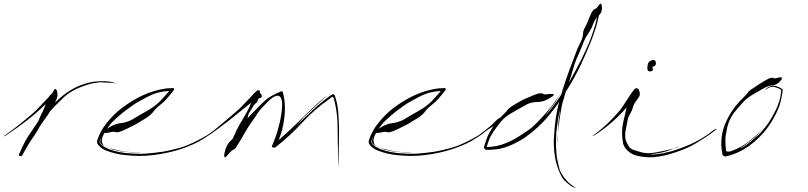

<svg xmlns="http://www.w3.org/2000/svg" viewBox="-62 -910 4550 1081"><path d="M237.3 -393.6Q245.1 -412.1 250 -409.2Q254.9 -407.2 257.8 -400.4Q264.6 -377.9 259.8 -361.3Q254.9 -344.7 246.1 -331.1Q280.3 -364.3 310.5 -385.7Q340.8 -407.2 376 -423.8Q400.4 -434.6 433.6 -443.4Q466.8 -453.1 525.4 -453.1Q554.7 -452.1 575.2 -446.3Q594.7 -439.5 594.7 -440.4Q594.7 -439.5 579.1 -442.4Q562.5 -444.3 526.4 -445.3Q515.6 -447.3 497.1 -446.3Q479.5 -444.3 457 -440.4Q416 -430.7 368.2 -409.2Q319.3 -386.7 282.2 -347.7Q264.6 -331.1 249 -314.5Q233.4 -298.8 219.7 -283.2Q210.9 -266.6 195.3 -246.1Q180.7 -224.6 169.9 -210Q159.2 -194.3 150.4 -177.7Q141.6 -161.1 130.9 -146.5Q112.3 -120.1 95.7 -92.8Q80.1 -66.4 64.5 -38.1Q61.5 -31.2 54.7 -31.2Q52.7 -31.2 49.8 -31.2Q43.9 -33.2 43.9 -38.1Q43.9 -42 47.9 -46.9Q62.5 -82 80.1 -115.2Q98.6 -148.4 121.1 -178.7Q127.9 -188.5 137.7 -204.1Q147.5 -219.7 154.3 -228.5Q156.2 -234.4 159.2 -241.2Q161.1 -247.1 164.1 -252.9Q172.9 -270.5 180.7 -287.1Q188.5 -303.7 194.3 -321.3Q199.2 -333 203.1 -344.7Q207 -356.4 213.9 -366.2Q219.7 -375 225.6 -378.9Q232.4 -383.8 237.3 -393.6Q237.3 -393.6 241.2 -374Q245.1 -354.5 248 -340.8Q248 -340.8 237.3 -393.6ZM193.4 -322.3Q145.5 -275.4 88.9 -231.4Q31.2 -186.5 -24.4 -150.4Q-32.2 -144.5 -40 -142.6Q-41 -141.6 -41 -141.6Q-42 -141.6 -42 -142.6Q-42 -143.6 -25.4 -154.3Q11.7 -180.7 46.9 -209Q83 -237.3 114.3 -264.6Q138.7 -284.2 173.8 -323.2Q209 -362.3 233.4 -381.8Q234.4 -382.8 235.4 -382.8Q237.3 -382.8 237.3 -381.8Q237.3 -377.9 223.6 -359.4Q203.1 -332 193.4 -322.3Z M552.7 -164.1Q523.4 -158.2 523.4 -164.1Q523.4 -168.9 529.3 -175.8Q571.3 -210 612.3 -215.8Q654.3 -220.7 684.6 -238.3Q725.6 -263.7 766.6 -286.1Q807.6 -309.6 836.9 -337.9Q848.6 -350.6 861.3 -364.3Q873 -377.9 884.8 -390.6Q888.7 -395.5 889.6 -396.5Q889.6 -397.5 884.8 -397.5Q839.8 -394.5 803.7 -380.9Q768.6 -367.2 705.1 -330.1Q681.6 -315.4 660.2 -298.8Q637.7 -283.2 616.2 -264.6Q598.6 -250 582 -234.4Q565.4 -219.7 550.8 -199.2Q547.9 -194.3 536.1 -177.7Q524.4 -162.1 516.6 -142.6Q512.7 -131.8 511.7 -122.1Q510.7 -111.3 514.6 -102.5Q518.6 -90.8 532.2 -83Q545.9 -74.2 573.2 -71.3Q632.8 -53.7 681.6 -53.7Q730.5 -52.7 730.5 -52.7Q730.5 -51.8 705.1 -51.8Q680.7 -51.8 649.4 -54.7Q631.8 -55.7 615.2 -58.6Q598.6 -61.5 584 -65.4Q545.9 -74.2 522.5 -88.9Q499 -102.5 502 -114.3Q505.9 -127.9 507.8 -134.8Q509.8 -140.6 509.8 -140.6Q509.8 -140.6 507.8 -136.7Q505.9 -131.8 499 -114.3Q497.1 -96.7 536.1 -77.1Q574.2 -57.6 642.6 -48.8Q712.9 -42 755.9 -44.9Q797.9 -47.9 854.5 -55.7Q892.6 -62.5 941.4 -75.2Q990.2 -86.9 1067.4 -127.9Q1105.5 -148.4 1130.9 -166Q1156.2 -182.6 1156.2 -182.6Q1156.2 -182.6 1137.7 -167Q1120.1 -150.4 1072.3 -122.1Q1045.9 -104.5 985.4 -81.1Q924.8 -57.6 847.7 -43.9Q805.7 -36.1 761.7 -33.2Q742.2 -32.2 721.7 -32.2Q698.2 -32.2 674.8 -34.2Q644.5 -36.1 617.2 -40Q588.9 -44.9 563.5 -52.7Q550.8 -56.6 538.1 -61.5Q525.4 -66.4 513.7 -73.2Q503.9 -79.1 492.2 -92.8Q484.4 -101.6 484.4 -111.3Q484.4 -118.2 487.3 -125Q503.9 -173.8 535.2 -212.9Q565.4 -252 604.5 -286.1Q644.5 -319.3 689.5 -345.7Q733.4 -372.1 782.2 -389.6Q806.6 -398.4 832 -404.3Q857.4 -410.2 883.8 -413.1Q889.6 -413.1 895.5 -413.1Q901.4 -414.1 907.2 -414.1Q908.2 -414.1 910.2 -414.1Q917 -415 918 -410.2Q918.9 -403.3 914.1 -399.4Q904.3 -386.7 894.5 -375Q884.8 -362.3 874 -350.6Q856.4 -332 834 -314.5Q811.5 -296.9 797.9 -276.4Q785.2 -261.7 764.6 -248Q743.2 -235.4 704.1 -210.9Q635.7 -175.8 617.2 -169.9Q598.6 -163.1 590.8 -166Q585.9 -167 579.1 -168Q573.2 -168.9 552.7 -164.1Q552.7 -164.1 573.2 -181.6Q594.7 -199.2 608.4 -211.9Q608.4 -211.9 552.7 -164.1Z M1379.9 -357.4Q1374 -351.6 1359.4 -338.9Q1344.7 -326.2 1339.8 -322.3Q1280.3 -273.4 1219.7 -225.6Q1158.2 -178.7 1120.1 -152.3Q1111.3 -146.5 1100.6 -142.6Q1098.6 -142.6 1098.6 -142.6Q1097.7 -142.6 1097.7 -142.6Q1098.6 -144.5 1117.2 -157.2Q1141.6 -173.8 1183.6 -210Q1225.6 -246.1 1262.7 -277.3Q1270.5 -283.2 1285.2 -296.9Q1298.8 -310.5 1315.4 -328.1Q1338.9 -352.5 1361.3 -376Q1382.8 -399.4 1387.7 -401.4Q1390.6 -401.4 1392.6 -401.4Q1401.4 -402.3 1401.4 -395.5Q1401.4 -392.6 1399.4 -386.7Q1391.6 -369.1 1379.9 -357.4ZM1224.6 -43Q1207 -20.5 1203.1 -24.4Q1200.2 -27.3 1200.2 -33.2Q1200.2 -35.2 1200.2 -37.1Q1207 -89.8 1238.3 -119.1Q1269.5 -147.5 1286.1 -177.7Q1308.6 -219.7 1340.8 -253.9Q1374 -288.1 1401.4 -316.4Q1434.6 -348.6 1446.3 -357.4Q1459 -366.2 1497.1 -385.7Q1503.9 -387.7 1509.8 -390.6Q1516.6 -393.6 1522.5 -396.5Q1533.2 -391.6 1530.3 -392.6Q1527.3 -393.6 1530.3 -392.6Q1533.2 -378.9 1536.1 -366.2Q1539.1 -352.5 1540 -339.8Q1543 -317.4 1542 -291Q1542 -264.6 1536.1 -227.5Q1532.2 -203.1 1526.4 -178.7Q1519.5 -154.3 1510.7 -130.9Q1510.7 -127.9 1509.8 -126Q1508.8 -123 1507.8 -121.1Q1503.9 -111.3 1505.9 -117.2Q1508.8 -123 1519.5 -132.8Q1551.8 -159.2 1582 -189.5Q1611.3 -218.8 1642.6 -248Q1645.5 -251 1662.1 -267.6Q1679.7 -284.2 1701.2 -304.7Q1726.6 -329.1 1751 -349.6Q1774.4 -370.1 1778.3 -367.2Q1776.4 -369.1 1753.9 -348.6Q1730.5 -328.1 1706.1 -304.7Q1685.5 -285.2 1668.9 -269.5Q1651.4 -252.9 1648.4 -250Q1645.5 -247.1 1611.3 -209Q1576.2 -171.9 1573.2 -172.9Q1574.2 -171.9 1593.8 -190.4Q1612.3 -209 1613.3 -210Q1659.2 -252.9 1705.1 -295.9Q1751 -338.9 1802.7 -375Q1808.6 -375 1807.6 -378.9Q1805.7 -381.8 1821.3 -377Q1836.9 -333 1841.8 -286.1Q1845.7 -239.3 1846.7 -192.4Q1846.7 -189.5 1846.7 -183.6Q1846.7 -173.8 1846.7 -155.3Q1846.7 -125 1845.7 -89.8Q1844.7 -45.9 1843.8 -7.8Q1842.8 29.3 1841.8 29.3Q1841.8 29.3 1841.8 13.7Q1841.8 -2 1840.8 -22.5Q1840.8 -47.9 1840.8 -73.2Q1839.8 -97.7 1839.8 -101.6Q1839.8 -162.1 1837.9 -224.6Q1835 -286.1 1820.3 -344.7Q1818.4 -352.5 1815.4 -359.4Q1812.5 -367.2 1810.5 -365.2Q1806.6 -362.3 1801.8 -360.4Q1796.9 -357.4 1794.9 -354.5Q1710 -295.9 1639.6 -219.7Q1569.3 -143.6 1488.3 -80.1Q1485.4 -77.1 1474.6 -80.1Q1463.9 -83 1471.7 -93.8Q1475.6 -103.5 1479.5 -113.3Q1483.4 -123 1487.3 -133.8Q1494.1 -151.4 1501 -174.8Q1507.8 -198.2 1513.7 -223.6Q1524.4 -270.5 1526.4 -313.5Q1528.3 -356.4 1511.7 -368.2Q1501 -376 1479.5 -364.3Q1459 -353.5 1425.8 -316.4Q1403.3 -294.9 1387.7 -271.5Q1373 -247.1 1354.5 -222.7Q1334 -194.3 1317.4 -164.1Q1300.8 -133.8 1282.2 -104.5Q1276.4 -94.7 1269.5 -84Q1262.7 -72.3 1252 -67.4Q1243.2 -63.5 1237.3 -56.6Q1230.5 -49.8 1224.6 -43Q1224.6 -43 1229.5 -69.3Q1234.4 -95.7 1237.3 -113.3Q1237.3 -113.3 1224.6 -43ZM1385.7 -389.6Q1388.7 -393.6 1391.6 -393.6Q1393.6 -393.6 1395.5 -392.6Q1400.4 -389.6 1403.3 -386.7Q1412.1 -374 1412.1 -367.2Q1412.1 -361.3 1405.3 -359.4Q1390.6 -355.5 1389.6 -346.7Q1387.7 -335.9 1378.9 -329.1Q1370.1 -323.2 1365.2 -314.5Q1360.4 -306.6 1356.4 -299.8Q1353.5 -292 1347.7 -285.2Q1335.9 -270.5 1333 -250Q1329.1 -230.5 1317.4 -215.8Q1313.5 -210.9 1310.5 -206.1Q1306.6 -202.1 1303.7 -196.3Q1298.8 -188.5 1282.2 -153.3Q1264.6 -117.2 1265.6 -117.2Q1267.6 -117.2 1278.3 -147.5Q1289.1 -178.7 1290 -183.6Q1278.3 -168 1270.5 -149.4Q1262.7 -129.9 1253.9 -112.3Q1248 -101.6 1241.2 -89.8Q1234.4 -79.1 1227.5 -67.4Q1223.6 -60.5 1219.7 -53.7Q1215.8 -45.9 1211.9 -39.1Q1210.9 -38.1 1206.1 -32.2Q1201.2 -27.3 1201.2 -25.4Q1203.1 -38.1 1209 -49.8Q1214.8 -61.5 1220.7 -73.2Q1231.4 -93.8 1241.2 -114.3Q1251 -134.8 1260.7 -156.2Q1278.3 -197.3 1302.7 -235.4Q1326.2 -273.4 1345.7 -314.5Q1348.6 -321.3 1349.6 -327.1Q1349.6 -332 1350.6 -339.8Q1350.6 -344.7 1354.5 -350.6Q1357.4 -355.5 1359.4 -361.3Q1366.2 -391.6 1372.1 -385.7Q1377.9 -379.9 1385.7 -389.6Q1385.7 -389.6 1392.6 -378.9Q1399.4 -369.1 1403.3 -362.3Q1403.3 -362.3 1385.7 -389.6Z M2082 -164.1Q2052.7 -158.2 2052.7 -164.1Q2052.7 -168.9 2058.6 -175.8Q2100.6 -210 2141.6 -215.8Q2183.6 -220.7 2213.9 -238.3Q2254.9 -263.7 2295.9 -286.1Q2336.9 -309.6 2366.2 -337.9Q2377.9 -350.6 2390.6 -364.3Q2402.3 -377.9 2414.1 -390.6Q2418 -395.5 2418.9 -396.5Q2418.9 -397.5 2414.1 -397.5Q2369.1 -394.5 2333 -380.9Q2297.9 -367.2 2234.4 -330.1Q2210.9 -315.4 2189.5 -298.8Q2167 -283.2 2145.5 -264.6Q2127.9 -250 2111.3 -234.4Q2094.7 -219.7 2080.1 -199.2Q2077.1 -194.3 2065.4 -177.7Q2053.7 -162.1 2045.9 -142.6Q2042 -131.8 2041 -122.1Q2040 -111.3 2043.9 -102.5Q2047.9 -90.8 2061.5 -83Q2075.2 -74.2 2102.5 -71.3Q2162.1 -53.7 2210.9 -53.7Q2259.8 -52.7 2259.8 -52.7Q2259.8 -51.8 2234.4 -51.8Q2210 -51.8 2178.7 -54.7Q2161.1 -55.7 2144.5 -58.6Q2127.9 -61.5 2113.3 -65.4Q2075.2 -74.2 2051.8 -88.9Q2028.3 -102.5 2031.2 -114.3Q2035.2 -127.9 2037.1 -134.8Q2039.1 -140.6 2039.1 -140.6Q2039.1 -140.6 2037.1 -136.7Q2035.2 -131.8 2028.3 -114.3Q2026.4 -96.7 2065.4 -77.1Q2103.5 -57.6 2171.9 -48.8Q2242.2 -42 2285.2 -44.9Q2327.1 -47.9 2383.8 -55.7Q2421.9 -62.5 2470.7 -75.2Q2519.5 -86.9 2596.7 -127.9Q2634.8 -148.4 2660.2 -166Q2685.5 -182.6 2685.5 -182.6Q2685.5 -182.6 2667 -167Q2649.4 -150.4 2601.6 -122.1Q2575.2 -104.5 2514.6 -81.1Q2454.1 -57.6 2377 -43.9Q2335 -36.1 2291 -33.2Q2271.5 -32.2 2251 -32.2Q2227.5 -32.2 2204.1 -34.2Q2173.8 -36.1 2146.5 -40Q2118.2 -44.9 2092.8 -52.7Q2080.1 -56.6 2067.4 -61.5Q2054.7 -66.4 2043 -73.2Q2033.2 -79.1 2021.5 -92.8Q2013.7 -101.6 2013.7 -111.3Q2013.7 -118.2 2016.6 -125Q2033.2 -173.8 2064.5 -212.9Q2094.7 -252 2133.8 -286.1Q2173.8 -319.3 2218.8 -345.7Q2262.7 -372.1 2311.5 -389.6Q2335.9 -398.4 2361.3 -404.3Q2386.7 -410.2 2413.1 -413.1Q2418.9 -413.1 2424.8 -413.1Q2430.7 -414.1 2436.5 -414.1Q2437.5 -414.1 2439.5 -414.1Q2446.3 -415 2447.3 -410.2Q2448.2 -403.3 2443.4 -399.4Q2433.6 -386.7 2423.8 -375Q2414.1 -362.3 2403.3 -350.6Q2385.7 -332 2363.3 -314.5Q2340.8 -296.9 2327.1 -276.4Q2314.5 -261.7 2293.9 -248Q2272.5 -235.4 2233.4 -210.9Q2165 -175.8 2146.5 -169.9Q2127.9 -163.1 2120.1 -166Q2115.2 -167 2108.4 -168Q2102.5 -168.9 2082 -164.1Q2082 -164.1 2102.5 -181.6Q2124 -199.2 2137.7 -211.9Q2137.7 -211.9 2082 -164.1Z M3027.3 -380.9Q3056.6 -382.8 3055.7 -377.9Q3055.7 -372.1 3047.9 -367.2Q3006.8 -336.9 2966.8 -335.9Q2927.7 -335.9 2898.4 -319.3Q2860.4 -296.9 2821.3 -275.4Q2782.2 -253.9 2757.8 -224.6Q2731.4 -189.5 2722.7 -178.7Q2714.8 -168 2695.3 -132.8Q2689.5 -118.2 2685.5 -105.5Q2680.7 -91.8 2676.8 -77.1Q2670.9 -85 2678.7 -83Q2686.5 -81.1 2689.5 -83Q2709 -83 2733.4 -87.9Q2757.8 -92.8 2790 -105.5Q2813.5 -115.2 2835.9 -127.9Q2858.4 -140.6 2879.9 -155.3Q2899.4 -168 2916 -179.7Q2933.6 -191.4 2950.2 -209Q2963.9 -220.7 3001 -261.7Q3038.1 -301.8 3072.3 -351.6Q3106.4 -399.4 3128.9 -440.4Q3152.3 -480.5 3152.3 -480.5Q3153.3 -480.5 3137.7 -455.1Q3123 -429.7 3105.5 -401.4Q3090.8 -377.9 3079.1 -359.4Q3067.4 -339.8 3065.4 -335.9Q3063.5 -334 3033.2 -293Q3003.9 -252.9 3002.9 -253.9Q3001 -254.9 3008.8 -259.8Q3015.6 -265.6 3040 -295.9Q3052.7 -312.5 3072.3 -338.9Q3090.8 -365.2 3117.2 -405.3Q3151.4 -460.9 3181.6 -518.6Q3212.9 -576.2 3239.3 -634.8Q3253.9 -666 3265.6 -698.2Q3277.3 -730.5 3287.1 -762.7Q3288.1 -765.6 3292 -780.3Q3294.9 -795.9 3299.8 -814.5Q3305.7 -836.9 3311.5 -856.4Q3316.4 -877 3317.4 -877Q3317.4 -877 3315.4 -854.5Q3313.5 -832 3299.8 -780.3Q3296.9 -764.6 3288.1 -740.2Q3280.3 -715.8 3268.6 -685.5Q3247.1 -628.9 3214.8 -559.6Q3182.6 -490.2 3143.6 -425.8Q3085.9 -329.1 3028.3 -259.8Q2970.7 -189.5 2889.6 -132.8Q2848.6 -106.4 2802.7 -87.9Q2755.9 -68.4 2706.1 -67.4Q2701.2 -66.4 2696.3 -66.4Q2692.4 -66.4 2688.5 -66.4Q2678.7 -67.4 2669.9 -67.4Q2661.1 -81.1 2661.1 -80.1Q2661.1 -80.1 2662.1 -79.1Q2665 -75.2 2662.1 -79.1Q2666 -93.8 2670.9 -108.4Q2675.8 -124 2681.6 -138.7Q2691.4 -161.1 2705.1 -182.6Q2717.8 -203.1 2732.4 -222.7Q2748 -242.2 2766.6 -259.8Q2784.2 -277.3 2791 -285.2Q2801.8 -300.8 2822.3 -313.5Q2841.8 -326.2 2880.9 -347.7Q2948.2 -377.9 2966.8 -382.8Q2984.4 -386.7 2991.2 -383.8Q2996.1 -380.9 3002 -378.9Q3008.8 -377 3027.3 -380.9Q3027.3 -380.9 3006.8 -365.2Q2985.4 -350.6 2971.7 -339.8Q2971.7 -339.8 3027.3 -380.9ZM2754.9 -224.6Q2742.2 -213.9 2726.6 -205.1Q2710.9 -197.3 2696.3 -187.5Q2680.7 -176.8 2665 -166Q2649.4 -155.3 2633.8 -144.5Q2629.9 -141.6 2625 -140.6Q2623 -140.6 2623 -140.6Q2623 -141.6 2631.8 -147.5Q2650.4 -161.1 2668.9 -175.8Q2687.5 -190.4 2705.1 -205.1Q2711.9 -210.9 2730.5 -230.5Q2747.1 -247.1 2756.8 -247.1Q2757.8 -247.1 2758.8 -247.1Q2765.6 -245.1 2766.6 -241.2Q2766.6 -239.3 2765.6 -236.3Q2761.7 -228.5 2754.9 -224.6ZM3305.7 -876Q3315.4 -889.6 3319.3 -889.6Q3320.3 -889.6 3321.3 -888.7Q3326.2 -884.8 3326.2 -877.9Q3327.1 -872.1 3327.1 -865.2Q3327.1 -838.9 3310.5 -824.2Q3289.1 -805.7 3278.3 -776.4Q3271.5 -754.9 3258.8 -735.4Q3246.1 -715.8 3234.4 -696.3Q3226.6 -680.7 3220.7 -665Q3214.8 -648.4 3208 -632.8Q3195.3 -604.5 3183.6 -577.1Q3171.9 -549.8 3164.1 -519.5Q3151.4 -474.6 3135.7 -430.7Q3120.1 -385.7 3108.4 -340.8Q3102.5 -328.1 3095.7 -284.2Q3087.9 -239.3 3083 -195.3Q3078.1 -159.2 3076.2 -132.8Q3074.2 -105.5 3077.1 -105.5Q3076.2 -105.5 3077.1 -119.1Q3077.1 -133.8 3078.1 -152.3Q3079.1 -174.8 3081.1 -196.3Q3082 -218.8 3082 -221.7Q3082 -224.6 3086.9 -259.8Q3091.8 -294.9 3091.8 -294.9Q3092.8 -294.9 3090.8 -289.1Q3087.9 -283.2 3083 -256.8Q3081.1 -242.2 3077.1 -219.7Q3074.2 -197.3 3070.3 -164.1Q3067.4 -117.2 3068.4 -88.9Q3069.3 -61.5 3073.2 -23.4Q3079.1 1 3085.9 34.2Q3092.8 67.4 3131.8 110.4Q3151.4 129.9 3168.9 140.6Q3185.5 151.4 3185.5 151.4Q3186.5 150.4 3170.9 145.5Q3155.3 141.6 3127 116.2Q3107.4 103.5 3089.8 63.5Q3071.3 23.4 3062.5 -27.3Q3057.6 -55.7 3056.6 -85Q3055.7 -94.7 3055.7 -104.5Q3055.7 -124 3057.6 -142.6Q3061.5 -221.7 3074.2 -284.2Q3086.9 -345.7 3107.4 -410.2Q3125 -465.8 3145.5 -520.5Q3165 -574.2 3186.5 -628.9Q3194.3 -648.4 3207 -672.9Q3219.7 -697.3 3220.7 -719.7Q3220.7 -737.3 3231.4 -754.9Q3241.2 -773.4 3247.1 -789.1Q3265.6 -835.9 3273.4 -846.7Q3281.2 -857.4 3286.1 -858.4Q3289.1 -860.4 3293.9 -862.3Q3297.9 -864.3 3305.7 -876Q3305.7 -876 3306.6 -856.4Q3307.6 -835.9 3308.6 -823.2Q3308.6 -823.2 3305.7 -876Z M3585.9 -549.8Q3588.9 -564.5 3608.4 -571.3Q3613.3 -572.3 3617.2 -572.3Q3628.9 -572.3 3630.9 -555.7Q3630.9 -553.7 3630.9 -552.7Q3630.9 -540 3620.1 -537.1Q3607.4 -534.2 3613.3 -523.4Q3614.3 -520.5 3613.3 -515.6Q3612.3 -509.8 3604.5 -508.8Q3600.6 -507.8 3597.7 -507.8Q3584 -507.8 3583 -521.5Q3583 -524.4 3583 -528.3Q3583 -540 3585.9 -549.8ZM3516.6 -368.2Q3473.6 -308.6 3416 -252Q3357.4 -195.3 3293 -153.3Q3284.2 -147.5 3275.4 -143.6Q3273.4 -143.6 3273.4 -143.6Q3272.5 -144.5 3291 -157.2Q3320.3 -178.7 3355.5 -211.9Q3390.6 -245.1 3419.9 -279.3Q3425.8 -285.2 3436.5 -299.8Q3447.3 -315.4 3459 -334Q3476.6 -360.4 3493.2 -385.7Q3509.8 -410.2 3515.6 -412.1Q3518.6 -413.1 3520.5 -413.1Q3530.3 -413.1 3531.2 -404.3Q3531.2 -402.3 3530.3 -398.4Q3526.4 -380.9 3516.6 -368.2ZM3513.7 -401.4Q3519.5 -412.1 3524.4 -412.1Q3525.4 -412.1 3526.4 -412.1Q3532.2 -410.2 3535.2 -404.3Q3545.9 -378.9 3535.2 -363.3Q3525.4 -348.6 3511.7 -330.1Q3504.9 -319.3 3501 -304.7Q3498 -291 3491.2 -279.3Q3485.4 -267.6 3478.5 -255.9Q3472.7 -243.2 3470.7 -229.5Q3466.8 -205.1 3464.8 -198.2Q3462.9 -190.4 3459 -168.9Q3456.1 -146.5 3460 -126Q3464.8 -105.5 3483.4 -79.1Q3491.2 -71.3 3503.9 -66.4Q3515.6 -62.5 3529.3 -58.6Q3541 -54.7 3551.8 -51.8Q3562.5 -48.8 3576.2 -48.8Q3585 -45.9 3610.4 -48.8Q3635.7 -51.8 3665 -58.6Q3700.2 -65.4 3729.5 -74.2Q3758.8 -82 3757.8 -84Q3755.9 -85.9 3712.9 -66.4Q3669.9 -47.9 3595.7 -41Q3611.3 -39.1 3639.6 -42Q3667 -44.9 3718.8 -58.6Q3752 -68.4 3785.2 -81.1Q3818.4 -93.8 3851.6 -110.4Q3869.1 -119.1 3885.7 -128.9Q3901.4 -139.6 3918 -149.4Q3925.8 -154.3 3945.3 -169.9Q3964.8 -185.5 3973.6 -183.6Q3973.6 -183.6 3962.9 -174.8Q3951.2 -166 3926.8 -148.4Q3905.3 -132.8 3856.4 -103.5Q3808.6 -74.2 3739.3 -51.8Q3682.6 -32.2 3630.9 -26.4Q3614.3 -24.4 3597.7 -24.4Q3560.5 -24.4 3520.5 -34.2Q3492.2 -41 3469.7 -63.5Q3446.3 -85.9 3444.3 -114.3Q3440.4 -137.7 3440.4 -161.1Q3440.4 -192.4 3447.3 -223.6Q3459 -278.3 3471.7 -330.1Q3482.4 -372.1 3488.3 -378.9Q3494.1 -385.7 3500 -387.7Q3502.9 -387.7 3505.9 -390.6Q3508.8 -392.6 3513.7 -401.4Q3513.7 -401.4 3519.5 -383.8Q3525.4 -367.2 3529.3 -355.5Q3529.3 -355.5 3513.7 -401.4Z M4318.4 -472.7Q4328.1 -474.6 4334 -474.6Q4339.8 -474.6 4340.8 -471.7Q4340.8 -465.8 4336.9 -460.9Q4316.4 -432.6 4289.1 -429.7Q4260.7 -426.8 4234.4 -411.1Q4207 -395.5 4176.8 -377.9Q4145.5 -359.4 4124 -336.9Q4101.6 -311.5 4094.7 -303.7Q4087.9 -295.9 4068.4 -272.5Q4050.8 -247.1 4041 -220.7Q4031.2 -195.3 4023.4 -144.5Q4021.5 -124 4022.5 -103.5Q4023.4 -83 4025.4 -62.5Q4026.4 -57.6 4035.2 -56.6Q4043.9 -55.7 4052.7 -58.6Q4065.4 -61.5 4102.5 -80.1Q4138.7 -98.6 4171.9 -127.9Q4206.1 -155.3 4227.5 -182.6Q4248 -210 4249 -210Q4249 -210 4226.6 -180.7Q4204.1 -150.4 4180.7 -130.9Q4136.7 -94.7 4119.1 -84Q4101.6 -74.2 4102.5 -73.2Q4100.6 -75.2 4108.4 -76.2Q4115.2 -77.1 4139.6 -93.8Q4152.3 -102.5 4170.9 -118.2Q4189.5 -133.8 4215.8 -157.2Q4249 -195.3 4265.6 -219.7Q4282.2 -245.1 4300.8 -281.2Q4307.6 -293 4313.5 -307.6Q4319.3 -321.3 4325.2 -338.9Q4330.1 -355.5 4333 -372.1Q4335 -388.7 4336.9 -405.3Q4334 -403.3 4327.1 -409.2Q4320.3 -414.1 4313.5 -415Q4285.2 -427.7 4264.6 -415Q4245.1 -402.3 4245.1 -405.3Q4245.1 -405.3 4249 -408.2Q4252 -411.1 4258.8 -416Q4265.6 -420.9 4280.3 -425.8Q4294.9 -430.7 4315.4 -421.9Q4321.3 -419.9 4328.1 -417Q4334 -414.1 4339.8 -410.2Q4341.8 -409.2 4341.8 -410.2Q4341.8 -411.1 4344.7 -405.3Q4342.8 -382.8 4337.9 -360.4Q4334 -338.9 4327.1 -316.4Q4313.5 -279.3 4291 -240.2Q4268.6 -200.2 4240.2 -167Q4212.9 -134.8 4183.6 -110.4Q4154.3 -85.9 4123 -67.4Q4107.4 -58.6 4091.8 -51.8Q4075.2 -43.9 4058.6 -39.1Q4048.8 -35.2 4039.1 -33.2Q4029.3 -31.2 4019.5 -28.3Q4014.6 -31.2 4020.5 -28.3Q4021.5 -27.3 4021.5 -27.3Q4021.5 -27.3 4005.9 -37.1Q4004.9 -44.9 4003.9 -52.7Q4002 -61.5 4001 -69.3Q3999 -86.9 3999 -103.5Q3999 -161.1 4021.5 -214.8Q4051.8 -286.1 4101.6 -338.9Q4114.3 -352.5 4127.9 -365.2Q4141.6 -378.9 4146.5 -385.7Q4153.3 -397.5 4168.9 -407.2Q4183.6 -417 4210.9 -435.5Q4257.8 -464.8 4271.5 -469.7Q4285.2 -473.6 4291 -471.7Q4293.9 -469.7 4299.8 -468.8Q4304.7 -467.8 4318.4 -472.7Q4318.4 -472.7 4305.7 -456.1Q4292 -439.5 4284.2 -428.7Q4284.2 -428.7 4318.4 -472.7Z"/></svg>

Font: Margalida Font
Style: Regular
Weight: 400
Designer: Mateu Riera. mateurierasureda@hotmail.com
Version: Version 1.0